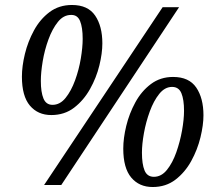

<svg xmlns="http://www.w3.org/2000/svg" viewBox="-20 -743 874 771"><path d="M186 -281Q132 -281 100 -319Q68 -357 68 -435Q68 -477 80 -526.5Q92 -576 116.5 -621Q141 -666 179 -694.5Q217 -723 269 -723Q333 -723 362 -680.5Q391 -638 391 -569Q391 -529 379 -480Q367 -431 341.5 -385.5Q316 -340 277.5 -310.5Q239 -281 186 -281ZM157 0 633 -714H699L226 0ZM191 -322Q221 -322 243.5 -350Q266 -378 281.5 -420.5Q297 -463 304.5 -508Q312 -553 312 -587Q312 -633 301.5 -658.5Q291 -684 265 -683Q235 -683 212.5 -655Q190 -627 174.5 -584.5Q159 -542 151.5 -497Q144 -452 144 -418Q144 -373 154.5 -347.5Q165 -322 191 -322ZM593 8Q539 8 507 -30Q475 -68 475 -146Q475 -188 487 -237.5Q499 -287 523.5 -332Q548 -377 586 -405.5Q624 -434 675 -434Q739 -434 768 -391.5Q797 -349 797 -280Q797 -241 785 -191.5Q773 -142 748 -96.5Q723 -51 684.5 -21.5Q646 8 593 8ZM598 -33Q628 -33 650.5 -61Q673 -89 688 -131.5Q703 -174 711 -219Q719 -264 719 -298Q719 -343 708.5 -368.5Q698 -394 671 -394Q642 -394 619.5 -366Q597 -338 581.5 -295.5Q566 -253 558 -208.5Q550 -164 550 -130Q550 -84 560.5 -58.5Q571 -33 598 -33Z"/></svg>

Font: Noto Serif SemiCondensed
Style: Italic
Weight: 400
Width: 4
Italic angle: -12°
Designer: Monotype Design Team
Foundry: Monotype Imaging Inc.
Version: Version 2.013